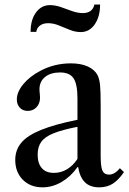

<svg xmlns="http://www.w3.org/2000/svg" viewBox="-20 -813 568 844"><path d="M167 10.5Q113.5 10.5 80.2 -23Q47 -56.5 47 -110Q47 -154 74 -186Q101 -218 161.2 -242.2Q221.5 -266.5 320.5 -286.5V-380Q320.5 -443.5 303.2 -469Q286 -494.5 244 -494.5Q202.5 -494.5 178 -474.5Q153.5 -454.5 153.5 -420.5Q153.5 -411 154.8 -401.8Q156 -392.5 156 -384Q156 -358.5 140.8 -342Q125.5 -325.5 102 -325.5Q80.5 -325.5 67.2 -339.5Q54 -353.5 54 -376Q54 -408.5 82.2 -442.8Q110.5 -477 157 -501.5Q219 -534.5 291.5 -534.5Q335 -534.5 365.2 -521Q395.5 -507.5 409 -482.5Q417 -465.5 419.8 -439.5Q422.5 -413.5 422.5 -352.5V-129Q422.5 -80.5 430.2 -63Q438 -45.5 459.5 -45.5Q484 -45.5 507 -73.5L525 -56.5Q500.5 -21 475.2 -5.2Q450 10.5 416.5 10.5Q376 10.5 353.5 -11.5Q331 -33.5 323.5 -78.5H320.5Q292 -37.5 251.5 -13.5Q211 10.5 167 10.5ZM217 -53Q248 -53 275 -69.2Q302 -85.5 320.5 -114.5V-255.5Q253.5 -242.5 215.2 -227Q177 -211.5 161.2 -189.2Q145.5 -167 145.5 -133.5Q145.5 -95 163.8 -74Q182 -53 217 -53ZM335 -672Q311 -672 286.8 -681.8Q262.5 -691.5 238.8 -701.2Q215 -711 191.5 -711Q169.5 -711 155.8 -700.8Q142 -690.5 139.5 -673H114.5Q114.5 -726 138.2 -758.2Q162 -790.5 199.5 -790.5Q223 -790.5 247.8 -781.8Q272.5 -773 297 -764.2Q321.5 -755.5 344 -755.5Q386.5 -755.5 395 -793H420Q420 -740 396.5 -706Q373 -672 335 -672Z"/></svg>

Font: Libre Caslon Text
Style: Regular
Weight: 400
Designer: Pablo Impallari, Rodrigo Fuenzalida, Katja Schimmel
Foundry: Pablo Impallari, Rodrigo Fuenzalida
Version: Version 2.000